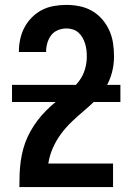

<svg xmlns="http://www.w3.org/2000/svg" viewBox="-20 -763 540 783"><path d="M59 0V-1Q59 -27 60 -53.5Q61 -80 64.5 -105.5Q68 -131 75 -156.5Q82 -182 93 -205.5Q104 -229 118.5 -251Q133 -273 150 -292.5Q167 -312 186.5 -329.5Q206 -347 227 -363Q248 -379 268 -396Q288 -413 303.5 -434Q319 -455 326.5 -480.5Q334 -506 334 -532Q334 -546 332.5 -559Q331 -572 327 -585Q323 -598 316.5 -609.5Q310 -621 300 -630Q290 -639 277 -643Q264 -647 251 -647Q233 -647 216 -640Q199 -633 188.5 -619Q178 -605 173 -587.5Q168 -570 168 -552Q168 -552 168 -552Q168 -552 168 -551H57Q57 -552 57 -552Q57 -552 57 -553Q57 -578 62.5 -603.5Q68 -629 80 -651.5Q92 -674 110.5 -692.5Q129 -711 151.5 -722.5Q174 -734 199.5 -738.5Q225 -743 251 -743Q278 -743 305 -737.5Q332 -732 355.5 -718.5Q379 -705 397 -684Q415 -663 426 -638.5Q437 -614 441 -586.5Q445 -559 445 -532Q445 -499 436.5 -467Q428 -435 411 -406.5Q394 -378 370 -354.5Q346 -331 321 -310Q296 -289 272 -266Q248 -243 228.5 -216.5Q209 -190 195.5 -159.5Q182 -129 177 -96H441V0ZM29 -347V-417H471V-347Z"/></svg>

Font: Iosevka SS08 Regular
Style: Bold
Weight: 700
Monospace: yes
Designer: Belleve Invis
Foundry: Belleve Invis
Version: Version 16.3.4; ttfautohint (v1.8.4)